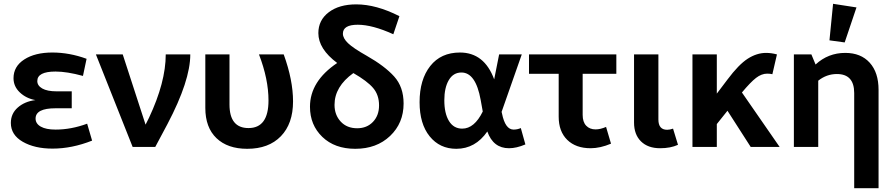

<svg xmlns="http://www.w3.org/2000/svg" viewBox="-20 -772 4699 1009"><path d="M256 9Q162 9 99.5 -27Q37 -63 37 -126Q37 -175 73.5 -207Q110 -239 166 -246Q117 -255 84 -286.5Q51 -318 51 -361Q51 -423 107.5 -459.5Q164 -496 255 -496Q345 -496 435 -463L416 -373Q332 -396 272 -396Q176 -396 176 -346Q176 -322 202 -307Q228 -292 278 -292H357V-203H272Q167 -203 167 -149Q167 -122 194.5 -106.5Q222 -91 272 -91Q354 -91 438 -122L464 -33Q358 9 256 9Z M860 -120 796 0H677L484 -486H625L745 -117L763 -153Q851 -340 851 -486H980Q980 -348 860 -120Z M1279 10Q1176 10 1117.5 -46Q1059 -102 1059 -205V-486H1186V-223Q1186 -99 1286 -99Q1391 -99 1391 -244Q1391 -356 1341 -486H1471Q1520 -351 1520 -239Q1520 -122 1456 -56Q1392 10 1279 10Z M2079 -687 2047 -592Q1937 -642 1860 -642Q1782 -642 1782 -595Q1782 -571 1809 -545Q1836 -519 1907 -479Q2002 -425 2051.5 -370Q2101 -315 2101 -228Q2101 -125 2030 -57.5Q1959 10 1847 10Q1739 10 1674 -52.5Q1609 -115 1609 -211Q1609 -345 1752 -441Q1653 -515 1653 -598Q1653 -666 1707.5 -707.5Q1762 -749 1852 -749Q1957 -749 2079 -687ZM1738 -221Q1738 -168 1770.5 -133Q1803 -98 1857 -98Q1908 -98 1940 -131.5Q1972 -165 1972 -218Q1972 -273 1941 -309.5Q1910 -346 1837 -388Q1738 -317 1738 -221Z M2378 10Q2291 10 2238 -55.5Q2185 -121 2185 -235Q2185 -354 2241 -425Q2297 -496 2397 -496Q2525 -496 2577 -355L2603 -486H2722L2616 -184L2618 -176Q2635 -91 2679 -91Q2699 -91 2717 -99L2741 -13Q2694 7 2655 7Q2572 7 2541 -81Q2478 10 2378 10ZM2315 -245Q2315 -176 2339.5 -136Q2364 -96 2409 -96Q2473 -96 2517 -186L2506 -247Q2480 -391 2405 -391Q2362 -391 2338.5 -351Q2315 -311 2315 -245Z M3084 7Q3006 7 2961 -37Q2916 -81 2916 -159V-384H2760V-486H3219V-384H3042V-168Q3042 -131 3060.5 -111.5Q3079 -92 3110 -92Q3135 -92 3165 -105L3191 -17Q3134 7 3084 7Z M3449 7Q3385 7 3348.5 -29Q3312 -65 3312 -128V-486H3440V-144Q3440 -90 3486 -90Q3500 -90 3517 -96L3543 -11Q3504 7 3449 7Z M3619 0V-486H3747V-280L3803 -354Q3862 -433 3909.5 -463.5Q3957 -494 4006 -494Q4034 -494 4063 -486L4039 -382Q4027 -385 4012 -385Q3982 -385 3953 -362.5Q3924 -340 3879 -286L4077 0H3925L3803 -190L3747 -120V0Z M4419 -549 4339 -560 4358 -752 4481 -733ZM4152 0V-486H4244L4266 -433Q4332 -494 4422 -494Q4504 -494 4550.5 -442.5Q4597 -391 4597 -300V217H4469V-283Q4469 -383 4378 -383Q4324 -383 4280 -348V0Z"/></svg>

Font: Cantarell
Style: Bold
Weight: 700
Designer: Dave Crossland, Nikolaus Waxweiler, Florian Fecher, Jacques Le Bailly, Eben Sorkin, Alexei Vanyashin, Alexios Zavras, Em
Version: Version 0.303